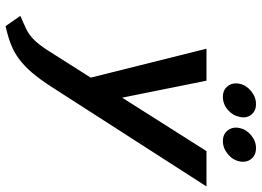

<svg xmlns="http://www.w3.org/2000/svg" viewBox="-145 -773 940 690"><g transform="rotate(90 325.0 -428.0)"><path d="M354 -878Q329 -878 307.5 -860.5Q286 -843 281 -819Q276 -794 289.5 -776.5Q303 -759 328 -759Q354 -759 374.5 -776.5Q395 -794 400 -819Q406 -843 392.5 -860.5Q379 -878 354 -878ZM512 -878Q487 -878 466 -860.5Q445 -843 440 -819Q435 -794 448.5 -776.5Q462 -759 487 -759Q512 -759 533.5 -776.5Q555 -794 560 -819Q565 -843 551.5 -860.5Q538 -878 512 -878ZM523 -700 331 -397 270 -700H155L259 -284L160 -128Q138 -94 119 -76.5Q100 -59 80.5 -50.5Q61 -42 37 -31L74 22Q110 14 138.5 3Q167 -8 192 -26.5Q217 -45 241 -73Q265 -101 292 -143L650 -700Z"/></g></svg>

Font: Advent Pro
Style: Italic
Weight: 400
Italic angle: -12°
Designer: VivaRado, Andreas Kalpakidis
Foundry: VivaRado, Andreas Kalpakidis
Version: Version 3.000